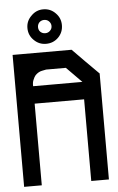

<svg xmlns="http://www.w3.org/2000/svg" viewBox="-57 -859 553 899"><g transform="rotate(-5 220.0 -410.0)"><path d="M238.3 -795.9Q261.7 -772.5 261.7 -739.3Q261.7 -705.1 238.3 -681.6Q214.8 -658.2 180.7 -658.2Q147.5 -658.2 124 -681.6Q99.6 -705.1 99.6 -739.3Q99.6 -772.5 124 -795.9Q147.5 -820.3 180.7 -820.3Q214.8 -820.3 238.3 -795.9ZM203.1 -716.8Q212.9 -725.6 212.9 -739.3Q212.9 -752 203.1 -761.7Q194.3 -770.5 180.7 -770.5Q168 -770.5 158.2 -761.7Q149.4 -752 149.4 -739.3Q149.4 -725.6 158.2 -716.8Q168 -708 180.7 -708Q194.3 -708 203.1 -716.8ZM334 -465.8Q310.5 -490.2 262.7 -538.1H169.9Q168 -538.1 150.4 -534.2Q133.8 -531.2 119.1 -516.6Q112.3 -508.8 107.4 -496.1Q101.6 -484.4 102.5 -465.8ZM418 -499V0H335V-383.8H102.5V0H19.5V-620.1H296.9L356.4 -559.6L417 -499Z"/></g></svg>

Font: mr_KirucoupageG
Style: Regular
Weight: 400
Designer: Jan Henkel
Version: Version 1.00 May 25, 2020, initial release